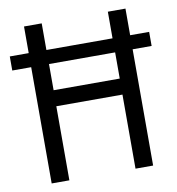

<svg xmlns="http://www.w3.org/2000/svg" viewBox="-81 -787 795 860"><g transform="rotate(-10 316.0 -357.0)"><path d="M85 0V-528.8H-1V-592.8H85V-713.9H165.5V-592.8H466.3V-713.9H546.4V-592.8H632.8V-528.8H546.4V0H466.3V-336.9H165.5V0ZM166 -409.7H466.8V-528.8H166Z"/></g></svg>

Font: Open Sans SemiCondensed
Style: Regular
Weight: 400
Width: 4
Designer: Monotype Design Team
Foundry: Monotype Imaging Inc.
Version: Version 3.000